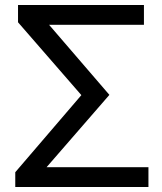

<svg xmlns="http://www.w3.org/2000/svg" viewBox="-20 -747 647 767"><path d="M52 -727H555V-648H176L417 -368L166 -79H573V0H41V-59L305 -367L52 -658Z"/></svg>

Font: BM YEONSUNG
Style: Regular
Weight: 400
Designer: Bongjin Kim; Myungsoo Han; Jaehyun Keum; Jihee Min; Dokyung Lee; Chorong Kim; Jooyeon Kang; Sang-a Kim;
Foundry: Sandoll Communications Inc.
Version: Version 1.000;PS 1;hotconv 16.6.51;makeotf.lib2.5.65220